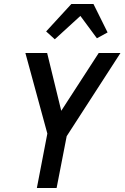

<svg xmlns="http://www.w3.org/2000/svg" viewBox="-20 -933 618 953"><path d="M163 0 215 -270 106 -670H214L284 -383L470 -670H578L311 -257L261 0ZM252 -738 209 -777 334 -913H444L514 -772L461 -743L379 -854Z"/></svg>

Font: Lode Dark
Style: Bold Italic
Weight: 700
Italic angle: -11°
Monospace: yes
Designer: Belleve Invis
Foundry: Belleve Invis
Version: Version 29.2.0; ttfautohint (v1.8.3)